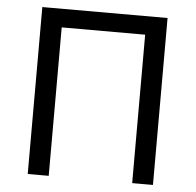

<svg xmlns="http://www.w3.org/2000/svg" viewBox="-51 -766 834 818"><g transform="rotate(5 365.5 -357.0)"><path d="M632.8 -713.9H97.2V0H187V-634.8H543.9V0H632.8Z"/></g></svg>

Font: Noto Reveo Sans
Style: Regular
Weight: 400
Designer: Monotype Design team
Foundry: Monotype Imaging Inc.
Version: Version 1.04